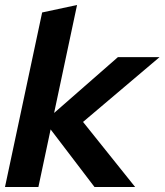

<svg xmlns="http://www.w3.org/2000/svg" viewBox="-22 -750 660 770"><path d="M-2 0 147 -700 287 -730 195 -297 451 -521H618L311 -261L520 0H357L181 -231L132 0Z"/></svg>

Font: Red Hat Display ExtraBold
Style: Italic
Weight: 800
Italic angle: -12°
Designer: Pentagram, MCKL
Foundry: Pentagram, MCKL
Version: Version 1.023